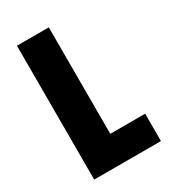

<svg xmlns="http://www.w3.org/2000/svg" viewBox="-177 -800 782 887"><g transform="rotate(-30 214.0 -357.0)"><path d="M59 0H415V-146H229V-714H59Z"/></g></svg>

Font: Noto Sans Oriya ExtCond Blk
Style: Regular
Weight: 900
Width: 2
Designer: Amélie Bonet and Sol Matas
Foundry: Google LLC
Version: Version 2.006